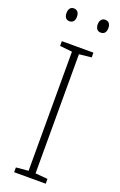

<svg xmlns="http://www.w3.org/2000/svg" viewBox="-170 -938 612 983"><g transform="rotate(20 136.0 -446.5)"><path d="M23 -858C23 -837 32 -823 51 -823C71 -823 80 -837 80 -858C80 -878 71 -893 51 -893C32 -893 23 -878 23 -858ZM193 -858C193 -837 203 -823 221 -823C242 -823 251 -837 251 -858C251 -879 242 -893 221 -893C203 -893 193 -878 193 -858ZM222 0V-26L155 -32V-681L222 -688V-714H50V-688L117 -681V-32L50 -26V0Z"/></g></svg>

Font: Noto Sans SemiCondensed ExtraLight
Style: Regular
Weight: 200
Width: 4
Designer: Monotype Design Team
Foundry: Monotype Imaging Inc.
Version: Version 2.013